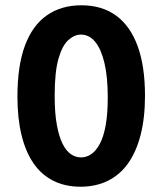

<svg xmlns="http://www.w3.org/2000/svg" viewBox="-20 -693 614 727"><path d="M285 14Q227 14 182 -8.5Q137 -31 107 -74.5Q77 -118 61.5 -181.5Q46 -245 46 -327Q46 -444 74.5 -520.5Q103 -597 157.5 -635Q212 -673 288 -673Q366 -673 419.5 -634Q473 -595 501 -519Q529 -443 529 -330Q529 -247 512.5 -182.5Q496 -118 465 -74.5Q434 -31 388.5 -8.5Q343 14 285 14ZM287 -97Q307 -97 325 -109Q343 -121 357.5 -147.5Q372 -174 380 -217.5Q388 -261 388 -325Q388 -402 375.5 -454.5Q363 -507 340.5 -534.5Q318 -562 286 -562Q262 -562 239 -541.5Q216 -521 201.5 -471Q187 -421 187 -330Q187 -266 195 -221.5Q203 -177 216.5 -149.5Q230 -122 248 -109.5Q266 -97 287 -97Z"/></svg>

Font: Bricolage Grotesque SemiCondensed
Style: Bold
Weight: 700
Width: 4
Designer: Mathieu Triay
Foundry: Atelier Triay
Version: Version 1.001;gftools[0.9.33.dev8+g029e19f]